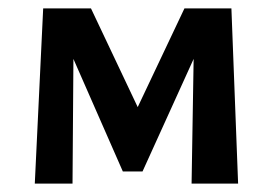

<svg xmlns="http://www.w3.org/2000/svg" viewBox="-20 -438 651 458"><path d="M63 0 83 -418H156L153 0ZM437 0 443 -364 483 -388 320 -29H273L129 -357L136 -418H197L322 -154H295L420 -418H532L548 0Z"/></svg>

Font: Ysabeau Office
Style: Bold
Weight: 700
Designer: Christian Thalmann (Catharsis Fonts)
Version: Version 2.001;gftools[0.9.30]; featfreeze: tnum,lnum,ss02